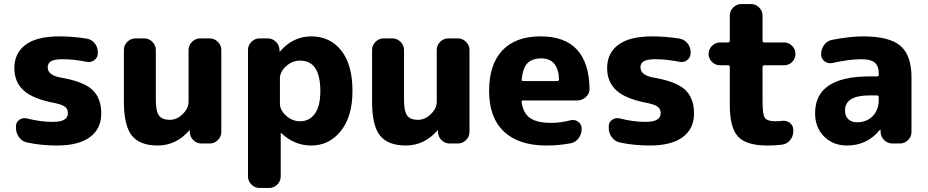

<svg xmlns="http://www.w3.org/2000/svg" viewBox="-20 -710 4591 950"><path d="M252 -200Q144 -220 97.5 -262Q51 -304 51 -373Q51 -447 106.5 -488.5Q162 -530 274 -530Q340 -530 409 -519Q433 -515 448.5 -496Q464 -477 464 -452V-447Q464 -426 447.5 -413Q431 -400 410 -404Q345 -417 290 -417Q249 -417 232.5 -407Q216 -397 216 -377Q216 -339 276 -327Q390 -308 435.5 -267Q481 -226 481 -148Q481 -73 425 -31.5Q369 10 262 10Q184 10 114 -5Q90 -10 74.5 -30.5Q59 -51 59 -77V-85Q59 -106 76 -117.5Q93 -129 114 -124Q179 -107 242 -107Q316 -107 316 -150Q316 -170 302.5 -181Q289 -192 252 -200Z M760 10Q672 10 632.5 -39Q593 -88 593 -207V-463Q593 -486 610 -503Q627 -520 650 -520H694Q717 -520 734 -503Q751 -486 751 -463V-218Q751 -160 766.5 -138.5Q782 -117 820 -117Q855 -117 884 -145.5Q913 -174 913 -207V-463Q913 -486 930 -503Q947 -520 970 -520H1018Q1041 -520 1058 -503Q1075 -486 1075 -463V-57Q1075 -34 1058 -17Q1041 0 1018 0H977Q953 0 936.5 -16.5Q920 -33 919 -57V-65Q919 -66 918 -66L916 -64Q851 10 760 10Z M1365 -322V-198Q1365 -165 1395.5 -137.5Q1426 -110 1465 -110Q1511 -110 1538 -147.5Q1565 -185 1565 -260Q1565 -410 1465 -410Q1426 -410 1395.5 -382.5Q1365 -355 1365 -322ZM1264 220Q1241 220 1224 203Q1207 186 1207 163V-463Q1207 -486 1224 -503Q1241 -520 1264 -520H1304Q1328 -520 1345 -503.5Q1362 -487 1363 -463V-455Q1363 -454 1364 -454L1366 -456Q1430 -530 1520 -530Q1613 -530 1668.5 -460Q1724 -390 1724 -260Q1724 -134 1666.5 -62Q1609 10 1520 10Q1437 10 1372 -51Q1371 -52 1370 -52Q1369 -52 1369 -51V163Q1369 186 1352 203Q1335 220 1312 220Z M1988 10Q1900 10 1860.5 -39Q1821 -88 1821 -207V-463Q1821 -486 1838 -503Q1855 -520 1878 -520H1922Q1945 -520 1962 -503Q1979 -486 1979 -463V-218Q1979 -160 1994.5 -138.5Q2010 -117 2048 -117Q2083 -117 2112 -145.5Q2141 -174 2141 -207V-463Q2141 -486 2158 -503Q2175 -520 2198 -520H2246Q2269 -520 2286 -503Q2303 -486 2303 -463V-57Q2303 -34 2286 -17Q2269 0 2246 0H2205Q2181 0 2164.5 -16.5Q2148 -33 2147 -57V-65Q2147 -66 2146 -66L2144 -64Q2079 10 1988 10Z M2658 -421Q2613 -421 2590 -397.5Q2567 -374 2561 -317Q2561 -309 2568 -309H2737Q2746 -309 2746 -318Q2742 -421 2658 -421ZM2683 10Q2547 10 2473.5 -59Q2400 -128 2400 -260Q2400 -391 2465.5 -460.5Q2531 -530 2655 -530Q2893 -530 2897 -270Q2897 -246 2878.5 -229.5Q2860 -213 2836 -213H2569Q2559 -213 2561 -204Q2569 -149 2603.5 -125.5Q2638 -102 2707 -102Q2752 -102 2804 -115Q2825 -120 2841.5 -107Q2858 -94 2858 -73V-71Q2858 -46 2842.5 -25.5Q2827 -5 2803 -1Q2745 10 2683 10Z M3185 -200Q3077 -220 3030.5 -262Q2984 -304 2984 -373Q2984 -447 3039.5 -488.5Q3095 -530 3207 -530Q3273 -530 3342 -519Q3366 -515 3381.5 -496Q3397 -477 3397 -452V-447Q3397 -426 3380.5 -413Q3364 -400 3343 -404Q3278 -417 3223 -417Q3182 -417 3165.5 -407Q3149 -397 3149 -377Q3149 -339 3209 -327Q3323 -308 3368.5 -267Q3414 -226 3414 -148Q3414 -73 3358 -31.5Q3302 10 3195 10Q3117 10 3047 -5Q3023 -10 3007.5 -30.5Q2992 -51 2992 -77V-85Q2992 -106 3009 -117.5Q3026 -129 3047 -124Q3112 -107 3175 -107Q3249 -107 3249 -150Q3249 -170 3235.5 -181Q3222 -192 3185 -200Z M3543 -387Q3520 -387 3503 -403.5Q3486 -420 3486 -443Q3486 -466 3503 -483Q3520 -500 3543 -500H3583Q3591 -500 3591 -509V-633Q3591 -656 3608 -673Q3625 -690 3648 -690H3696Q3719 -690 3736 -673Q3753 -656 3753 -633V-509Q3753 -500 3762 -500H3860Q3883 -500 3899.5 -483Q3916 -466 3916 -443Q3916 -420 3899.5 -403.5Q3883 -387 3860 -387H3762Q3753 -387 3753 -378V-207Q3753 -144 3764.5 -127Q3776 -110 3816 -110Q3837 -110 3849 -112Q3871 -115 3888 -102Q3905 -89 3905 -68V-60Q3905 -35 3889 -16Q3873 3 3848 6Q3817 10 3776 10Q3674 10 3632.5 -33.5Q3591 -77 3591 -190V-378Q3591 -387 3583 -387Z M4283 -238Q4161 -238 4161 -163Q4161 -136 4177 -120.5Q4193 -105 4220 -105Q4268 -105 4298 -135.5Q4328 -166 4328 -217V-229Q4328 -238 4319 -238ZM4171 10Q4102 10 4057.5 -34.5Q4013 -79 4013 -150Q4013 -332 4283 -332H4319Q4328 -332 4328 -340V-345Q4328 -383 4308.5 -400Q4289 -417 4243 -417Q4182 -417 4097 -398Q4076 -394 4059.5 -407Q4043 -420 4043 -441V-443Q4043 -468 4058.5 -488.5Q4074 -509 4098 -513Q4186 -530 4250 -530Q4381 -530 4435.5 -483Q4490 -436 4490 -327V-57Q4490 -34 4473 -17Q4456 0 4433 0H4396Q4372 0 4355 -16.5Q4338 -33 4337 -57V-68Q4337 -69 4336 -69Q4334 -69 4334 -68Q4271 10 4171 10Z"/></svg>

Font: Rounded Mplus 1c ExtraBold
Style: Regular
Weight: 800
Version: Version 1.059.20150529